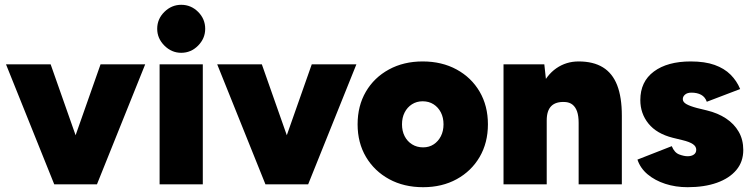

<svg xmlns="http://www.w3.org/2000/svg" viewBox="-20 -768 3142 800"><path d="M223 0 399 -500H585L384 0ZM206 0 5 -500H191L367 0Z M645 0V-500H825V0ZM735 -548Q695 -548 665 -578Q635 -608 635 -648Q635 -689 665 -718.5Q695 -748 735 -748Q776 -748 805.5 -718.5Q835 -689 835 -648Q835 -608 805.5 -578Q776 -548 735 -548Z M1103 0 1279 -500H1465L1264 0ZM1086 0 885 -500H1071L1247 0Z M1743 12Q1663 12 1601.5 -21.5Q1540 -55 1505 -114Q1470 -173 1470 -250Q1470 -327 1504.5 -386Q1539 -445 1600.5 -478.5Q1662 -512 1741 -512Q1821 -512 1882.5 -478.5Q1944 -445 1978.5 -386Q2013 -327 2013 -250Q2013 -173 1978.5 -114Q1944 -55 1883 -21.5Q1822 12 1743 12ZM1743 -154Q1768 -154 1787 -166.5Q1806 -179 1817 -200.5Q1828 -222 1828 -250Q1828 -278 1817 -299.5Q1806 -321 1786.5 -333.5Q1767 -346 1741 -346Q1716 -346 1696.5 -333.5Q1677 -321 1666 -299.5Q1655 -278 1655 -250Q1655 -222 1666 -200.5Q1677 -179 1697 -166.5Q1717 -154 1743 -154Z M2078 0V-500H2248L2258 -408V0ZM2391 0V-256H2571V0ZM2391 -256Q2391 -285 2384.5 -303.5Q2378 -322 2365.5 -332Q2353 -342 2334 -343Q2296 -345 2277 -326Q2258 -307 2258 -266H2209Q2209 -345 2233 -400Q2257 -455 2298 -483.5Q2339 -512 2391 -512Q2452 -512 2492 -487.5Q2532 -463 2551.5 -413Q2571 -363 2571 -286V-256Z M2845 12Q2795 12 2752 -2Q2709 -16 2678.5 -41.5Q2648 -67 2636 -103L2779 -159Q2790 -132 2810 -124.5Q2830 -117 2845 -117Q2861 -117 2871 -124Q2881 -131 2881 -144Q2881 -158 2867 -167.5Q2853 -177 2824 -184L2783 -194Q2716 -211 2682 -253Q2648 -295 2648 -351Q2648 -428 2704.5 -470Q2761 -512 2858 -512Q2917 -512 2957.5 -497.5Q2998 -483 3024 -457Q3050 -431 3064 -397L2925 -344Q2918 -364 2901.5 -373Q2885 -382 2861 -382Q2844 -382 2834.5 -374Q2825 -366 2825 -355Q2825 -343 2839.5 -334.5Q2854 -326 2884 -318L2925 -308Q2971 -297 3005 -274.5Q3039 -252 3058 -219Q3077 -186 3077 -143Q3077 -94 3048 -59.5Q3019 -25 2967 -6.5Q2915 12 2845 12Z"/></svg>

Font: Figtree Black
Style: Regular
Weight: 900
Designer: Erik Kennedy
Foundry: Erik Kennedy
Version: Version 2.001;gftools[0.9.30]